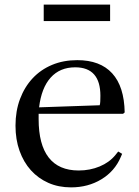

<svg xmlns="http://www.w3.org/2000/svg" viewBox="-20 -800 600 830"><path d="M512 -308 519 -314C517.7 -388.7 499.7 -445 465 -483C430.3 -521 380 -540 314 -540C274 -540 237.7 -533.2 205 -519.5C172.3 -505.8 144.3 -486.5 121 -461.5C97.7 -436.5 79.5 -406.7 66.5 -372C53.5 -337.3 47 -299 47 -257C47 -217 52.8 -180.7 64.5 -148C76.2 -115.3 92.5 -87.3 113.5 -64C134.5 -40.7 159.7 -22.5 189 -9.5C218.3 3.5 251 10 287 10C336.3 10 380.2 -1.7 418.5 -25C456.8 -48.3 484.7 -80.3 502 -121L508 -135L491 -145L479 -130C461.7 -108.7 439 -92.2 411 -80.5C383 -68.8 352.7 -63 320 -63C262.7 -63 219.5 -81.7 190.5 -119C161.5 -156.3 147 -211.7 147 -285V-308ZM305 -509C377.7 -509 414 -468 414 -386C414 -378 413.8 -370.2 413.5 -362.5C413.2 -354.8 412.3 -349 411 -345L149 -336C155.7 -392 172.3 -434.8 199 -464.5C225.7 -494.2 261 -509 305 -509ZM169 -709H456V-780H169Z"/></svg>

Font: Libre Caslon Text
Style: Regular
Weight: 400
Designer: Pablo Impallari, Rodrigo Fuenzalida
Foundry: Pablo Impallari, Rodrigo Fuenzalida
Version: Version 1.000; ttfautohint (v0.93) -l 8 -r 50 -G 200 -x 14 -